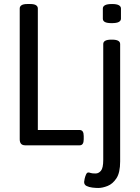

<svg xmlns="http://www.w3.org/2000/svg" viewBox="-20 -722 697 954"><path d="M105 0Q78 0 78 -30V-680Q78 -690 87 -696Q96 -702 116 -702H130Q150 -702 159 -696Q168 -690 168 -680V-76H376Q396 -76 396 -46V-30Q396 0 376 0ZM468 212Q455 212 438.5 210Q422 208 410 202Q398 196 398 182Q398 178 400.5 166.5Q403 155 407.5 145Q412 135 419 135Q424 135 430.5 137.5Q437 140 455 140Q470 140 481.5 126.5Q493 113 493 72V-503Q493 -525 533 -525H537Q577 -525 577 -503V80Q577 136 558.5 164Q540 192 514.5 202Q489 212 468 212ZM535 -607Q512 -607 501.5 -612.5Q491 -618 491 -629V-680Q491 -690 501.5 -696Q512 -702 537 -702Q560 -702 570.5 -696Q581 -690 581 -680V-629Q581 -619 570.5 -613Q560 -607 535 -607Z"/></svg>

Font: Asap Condensed VF Beta
Style: Regular
Weight: 400
Designer: Pablo Cosgaya
Foundry: Omnibus-Type
Version: Version 1.008